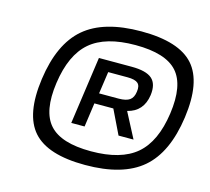

<svg xmlns="http://www.w3.org/2000/svg" viewBox="-105 -844 1080 989"><g transform="rotate(15 434.5 -350.0)"><path d="M532 -720Q733 -720 811 -632Q889 -544 862 -350Q835 -156 732 -68Q629 20 428 20Q228 20 150 -68Q72 -156 99 -350Q126 -544 229 -632Q332 -720 532 -720ZM521 -644Q361 -644 280 -574.5Q199 -505 177 -350Q155 -195 217 -125.5Q279 -56 439 -56Q599 -56 680.5 -125.5Q762 -195 784 -350Q806 -505 744 -574.5Q682 -644 521 -644ZM530 -531Q607 -531 638.5 -503.5Q670 -476 662 -415Q649 -325 566 -305L636 -171H556L494 -299H393L375 -171H304L355 -531ZM420 -473 403 -355H507Q547 -355 566 -368.5Q585 -382 589 -414Q594 -446 578.5 -459.5Q563 -473 523 -473Z"/></g></svg>

Font: Fivo Sans Modern Med
Style: Italic
Weight: 450
Designer: Alexander Slobzheninov
Foundry: Alexander Slobzheninov
Version: 1.0